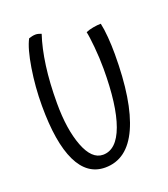

<svg xmlns="http://www.w3.org/2000/svg" viewBox="-104 -591 594 677"><g transform="rotate(-20 193.0 -252.5)"><path d="M177 10Q110 10 75.5 -61.5Q41 -133 41 -271Q41 -341 52 -409.5Q63 -478 80 -510Q86 -512 92.5 -513.5Q99 -515 106 -515Q111 -515 116.5 -513.5Q122 -512 127 -510Q111 -462 102.5 -399.5Q94 -337 94 -261Q94 -163 118.5 -99Q143 -35 185 -35Q236 -35 263 -109Q290 -183 290 -320Q290 -360 286 -402Q282 -444 278 -461Q289 -466 305.5 -469Q322 -472 335 -472Q340 -450 342.5 -418.5Q345 -387 345 -355Q345 -178 302.5 -84Q260 10 177 10Z"/></g></svg>

Font: Atma Light
Style: Regular
Weight: 300
Designer: Gregori Vincens, Jeremie Hornus, Riccardo Olocco, Yoann Minet.
Foundry: black foundry
Version: Version 1.102;PS 1.100;hotconv 1.0.86;makeotf.lib2.5.63406